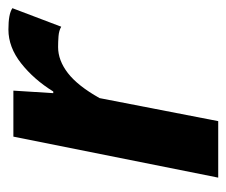

<svg xmlns="http://www.w3.org/2000/svg" viewBox="-62 -486 548 465"><g transform="rotate(-90 212.5 -254.0)"><path d="M14.3 0 113.6 -496.1H225L218.9 -399.5H222.9Q252 -446.5 291.1 -477.3Q330.2 -508.1 372.9 -508.1Q391.7 -508.1 404.5 -505.8Q417.2 -503.5 424.7 -498.5L379.8 -380.2Q370.5 -385.7 356.7 -386.8Q343 -387.8 330.6 -387.8Q298.2 -387.8 267.4 -364Q236.6 -340.2 206.9 -287.4L151.1 0Z"/></g></svg>

Font: Source Sans 3 VF
Style: Italic
Weight: 200
Italic angle: -11°
Designer: Paul D. Hunt
Foundry: Adobe Systems Incorporated
Version: Version 3.042;hotconv 1.0.118;makeotfexe 2.5.65603